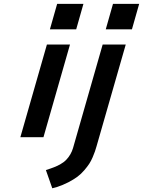

<svg xmlns="http://www.w3.org/2000/svg" viewBox="-20 -714 744 999"><path d="M514.2 -482.4H634.3L482.4 46.9Q477.5 63.5 474.1 73.7Q470.7 84 462.2 104Q453.6 124 444.3 138.2Q435.1 152.3 418.7 171.6Q402.3 190.9 383.1 205.3Q363.8 219.7 335.7 234.4Q307.6 249 274.4 259.8L252 265.6L218.8 170.9L245.1 162.1Q299.8 143.6 324.7 117.4Q349.6 91.3 359.9 56.6ZM567.9 -693.8H704.1L666.5 -561.5H530.3ZM224.1 -482.4H344.2L206.1 0H85.9ZM277.3 -693.8H414.1L376.5 -561.5H239.7Z"/></svg>

Font: Cantarell
Style: Bold Italic
Weight: 700
Italic angle: -16°
Designer: Dave Crossland
Version: Version 1.004